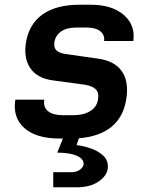

<svg xmlns="http://www.w3.org/2000/svg" viewBox="-20 -579 640 815"><path d="M232 9Q134 9 83.5 -35.5Q33 -80 45 -156H168Q163 -124 184 -107Q205 -90 247 -90H291Q335 -90 363 -107.5Q391 -125 396 -156Q401 -186 386 -200.5Q371 -215 336 -220L203 -238Q138 -247 109 -289Q80 -331 90 -398Q103 -477 161 -518Q219 -559 318 -559H364Q455 -559 505 -516Q555 -473 546 -405H422Q425 -431 405.5 -446.5Q386 -462 349 -462H303Q263 -462 239.5 -445.5Q216 -429 211 -401Q207 -376 221 -364Q235 -352 264 -349L390 -331Q465 -322 496.5 -277.5Q528 -233 516 -158Q492 -7 315 8L305 37Q333 40 364 50.5Q395 61 416.5 80Q438 99 438 128Q438 163 401.5 189.5Q365 216 306 216H206V152H282Q306 152 320.5 140.5Q335 129 335 116Q335 95 305.5 82Q276 69 223 69L247 9Z"/></svg>

Font: JetBrains Mono NL
Style: Bold Italic
Weight: 700
Italic angle: -9°
Designer: Philipp Nurullin, Konstantin Bulenkov
Foundry: JetBrains
Version: Version 2.304; ttfautohint (v1.8.4.7-5d5b)